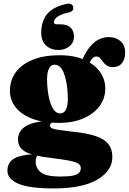

<svg xmlns="http://www.w3.org/2000/svg" viewBox="-20 -803 720 1074"><path d="M389.5 -66Q336.5 -72 308.5 -76.2Q280.5 -80.5 270 -86Q259.5 -91.5 259.5 -100.5Q259.5 -107.5 264 -112.2Q268.5 -117 276 -120L271 -127.5Q198.5 -126 156.8 -111.8Q115 -97.5 97.8 -74.5Q80.5 -51.5 80.5 -24.5Q80.5 4.5 96 24.8Q111.5 45 152.5 58.5Q193.5 72 269.5 81Q331.5 88.5 367 95.5Q402.5 102.5 417.2 112Q432 121.5 432 137.5Q432 153 422.2 163.5Q412.5 174 388 179.2Q363.5 184.5 318 184.5Q239.5 184.5 209.5 161.8Q179.5 139 179.5 99.5Q179.5 89 182.8 79.8Q186 70.5 189 66.5L187 59Q96.5 61.5 59 83.8Q21.5 106 21.5 152Q21.5 198.5 82.8 224.8Q144 251 280.5 251Q441 251 524.8 201.5Q608.5 152 608.5 75Q608.5 31.5 586.8 3.5Q565 -24.5 516.8 -41.2Q468.5 -58 389.5 -66ZM422 -428 469 -424.5Q481 -455.5 492.2 -471.2Q503.5 -487 519 -487Q532 -487 540 -478Q548 -469 556.2 -457.2Q564.5 -445.5 577.2 -436.5Q590 -427.5 612 -427.5Q644.5 -427.5 662.2 -450Q680 -472.5 680 -509.5Q680 -550.5 654 -573Q628 -595.5 589.5 -595.5Q540 -595.5 502 -561Q464 -526.5 437 -461.5ZM569 -309Q569 -358 539.8 -400Q510.5 -442 453.5 -468Q396.5 -494 312.5 -494Q226 -494 163.8 -469Q101.5 -444 68.5 -399Q35.5 -354 35.5 -294.5Q35.5 -244 67.2 -203.2Q99 -162.5 160.2 -139Q221.5 -115.5 309.5 -115.5Q386.5 -115.5 445 -140.2Q503.5 -165 536.2 -208.5Q569 -252 569 -309ZM285 -441Q316.5 -442 335 -399.2Q353.5 -356.5 358.5 -283.5Q362.5 -228 352.5 -198.8Q342.5 -169.5 317.5 -168.5Q298 -168 282.8 -186.5Q267.5 -205 257.5 -241.5Q247.5 -278 244 -331Q241.5 -364 245 -388.5Q248.5 -413 258.5 -426.8Q268.5 -440.5 285 -441ZM317 -667Q356.5 -667 375.2 -648Q394 -629 394 -599Q394 -565.5 369 -544.5Q344 -523.5 307 -523.5Q264 -523.5 237.2 -548.8Q210.5 -574 210.5 -620.5Q210.5 -683 243.2 -723.8Q276 -764.5 351.5 -781Q367.5 -785 377.2 -780Q387 -775 389.5 -764Q392 -754 386.5 -745.8Q381 -737.5 366 -733.5Q334.5 -727 316 -717.8Q297.5 -708.5 289.5 -698.5Q281.5 -688.5 281.5 -679Q281.5 -667 297.5 -667Z"/></svg>

Font: Fraunces
Style: Regular
Weight: 900
Version: Version 1.000;[b76b70a41]